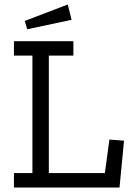

<svg xmlns="http://www.w3.org/2000/svg" viewBox="-20 -833 585 853"><path d="M298 -745 101 -703 90 -740 281 -813ZM511 0H42V-64H124V-586H42V-650H306V-586H197V-64H446L466 -213L531 -208Z"/></svg>

Font: Zilla Slab
Style: Regular
Weight: 400
Designer: Typotheque.com
Foundry: Typotheque type foundry
Version: Version 1.1; 2017; ttfautohint (v1.6)